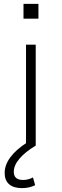

<svg xmlns="http://www.w3.org/2000/svg" viewBox="-20 -750 319 989"><path d="M101 -654V-730H178V-654ZM114 0V-520H164V0ZM93 219Q50 219 27 199Q4 179 4 141Q4 100 33 60.5Q62 21 118 -15L164 0Q109 33 80 67.5Q51 102 51 135Q51 177 99 177Q125 177 150 164L161 204Q131 219 93 219Z"/></svg>

Font: M PLUS 1 Light
Style: Regular
Weight: 300
Designer: Coji Morishita
Foundry: UNDERFOREST DESIGN
Version: Version 1.001